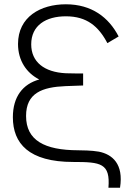

<svg xmlns="http://www.w3.org/2000/svg" viewBox="-20 -755 584 895"><path d="M485.5 120H539.5C557 9 503.5 -35.5 441 -48C408.5 -54 358 -54.5 344 -54.5C187.5 -55 101.5 -100.5 101.5 -214.5C101.5 -322 177.5 -349 285 -353.5C358 -356.5 358.5 -356.5 367.5 -356.5V-412.5C361 -412.5 309 -412.5 287 -413.5C186 -418.5 125.5 -466 125.5 -548.5C125.5 -636.5 194 -679 287 -679C385 -679 439.5 -632 480.5 -554L533 -585C487 -674 407.5 -735 287 -735C169 -735 64 -676.5 64 -550C64 -472 104 -414.5 163 -384.5C86 -363 40 -304 40 -208.5C40 -86.5 114 0 321.5 0C450.5 0 494.5 6 485.5 120Z"/></svg>

Font: Eudonet Light
Style: Regular
Weight: 300
Designer: Mikhail Sharanda
Foundry: Mikhail Sharanda
Version: Version 4.503;Glyphs 3.1.2 (3151)